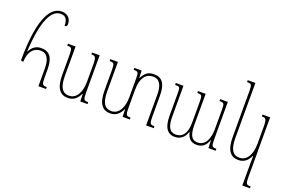

<svg xmlns="http://www.w3.org/2000/svg" viewBox="-118 -1213 2857 1888"><g transform="rotate(20 1310.5 -268.5)"><path d="M68 -174C70 -283 123 -337 191 -337C263 -337 290 -277 290 -184V0H370V-20C327 -20 318 -26 318 -96V-183C318 -306 280 -362 189 -362C133 -362 97 -333 72 -284H69C86 -611 158 -744 253 -744C304 -744 328 -717 329 -645C343 -645 355 -651 355 -671C355 -727 323 -769 255 -769C160 -769 42 -665 42 -180Z M600 10C661 10 698 -26 722 -77H726L728 0H804V-20C759 -20 752 -25 752 -101V-492H672V-472C713 -472 724 -468 724 -382V-203C724 -104 686 -15 602 -15C532 -15 500 -70 500 -183V-492H420V-472C464 -472 472 -467 472 -399V-184C472 -44 520 10 600 10Z M1445 -96V-321C1445 -444 1407 -500 1316 -500C1253 -500 1221 -464 1196 -415H1194L1191 -492H1115V-472C1162 -472 1167 -467 1167 -397V-203C1167 -104 1129 -15 1045 -15C975 -15 943 -70 943 -183V-492H863V-472C907 -472 915 -467 915 -399V-184C915 -44 963 10 1043 10C1104 10 1141 -26 1165 -77H1169L1171 0H1247V-20C1202 -20 1195 -25 1195 -101V-289C1195 -423 1250 -475 1318 -475C1390 -475 1417 -415 1417 -322V0H1497V-20C1454 -20 1445 -26 1445 -96Z M2013 -492V-472C2062 -472 2065 -466 2065 -394V-199C2065 -102 2032 -15 1949 -15C1887 -15 1861 -60 1861 -168V-492H1781V-472C1830 -472 1833 -466 1833 -396V-184C1833 -92 1806 -15 1720 -15C1654 -15 1629 -70 1629 -168V-492H1549V-472C1599 -472 1601 -469 1601 -401V-168C1601 -48 1641 10 1718 10C1773 10 1818 -20 1839 -86H1841C1854 -23 1888 10 1947 10C2004 10 2042 -19 2064 -81H2066L2069 0H2145V-20C2098 -20 2093 -27 2093 -100V-492Z M2508 232H2588V212C2543 212 2536 207 2536 131V-492H2456V-472C2497 -472 2508 -468 2508 -382V-203C2508 -104 2470 -15 2386 -15C2316 -15 2284 -70 2284 -183V-760H2204V-740C2248 -740 2256 -735 2256 -667V-184C2256 -44 2304 10 2384 10C2445 10 2482 -26 2506 -77H2510C2509 -55 2508 -26 2508 -4Z"/></g></svg>

Font: Noto Serif Armenian ExtraCondensed Thin
Style: Regular
Weight: 100
Width: 2
Designer: Monotype Design Team
Foundry: Monotype Imaging Inc.
Version: Version 2.008